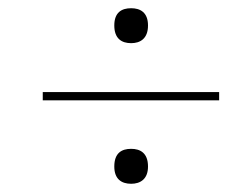

<svg xmlns="http://www.w3.org/2000/svg" viewBox="-20 -591 599 467"><path d="M299 -486C321 -486 340 -497 340 -529C340 -561 321 -571 299 -571C276 -571 258 -561 258 -529C258 -497 276 -486 299 -486ZM84 -347H513V-367H84ZM299 -144C321 -144 340 -155 340 -186C340 -219 321 -229 299 -229C276 -229 258 -219 258 -186C258 -155 276 -144 299 -144Z"/></svg>

Font: Noto Serif Display SemiBold
Style: Italic
Weight: 600
Italic angle: -12°
Designer: Monotype Design Team
Foundry: Monotype Imaging Inc.
Version: Version 2.009